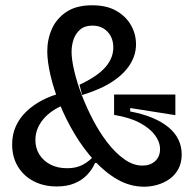

<svg xmlns="http://www.w3.org/2000/svg" viewBox="-20 -694 735 727"><path d="M526 13Q473 13 425.5 -14Q378 -41 337 -86Q296 -131 263 -186Q230 -241 206.5 -299Q183 -357 171 -409.5Q159 -462 159 -500Q159 -545 176.5 -584.5Q194 -624 231.5 -649Q269 -674 329 -674Q384 -674 420.5 -653Q457 -632 476 -598.5Q495 -565 495 -526Q495 -487 473 -451Q451 -415 406.5 -385.5Q362 -356 291 -334L281 -373Q349 -405 379 -439.5Q409 -474 409 -514Q409 -551 387 -574Q365 -597 330 -597Q301 -597 283.5 -582Q266 -567 258.5 -544.5Q251 -522 251 -498Q251 -469 261 -426Q271 -383 289.5 -334.5Q308 -286 333 -238.5Q358 -191 388 -152.5Q418 -114 451.5 -90.5Q485 -67 519 -67Q549 -67 567.5 -84Q586 -101 586 -129Q586 -156 567 -182Q548 -208 510 -228.5Q472 -249 412 -259V-336H644V-258L473 -285V-272Q567 -254 617.5 -212.5Q668 -171 668 -109Q668 -77 655 -53.5Q642 -30 621 -15.5Q600 -1 575 6Q550 13 526 13ZM195 12Q146 12 108 -7.5Q70 -27 48 -63Q26 -99 26 -147Q26 -185 40 -216Q54 -247 79.5 -271.5Q105 -296 139 -314Q173 -332 214 -342L225 -298Q172 -277 143 -241.5Q114 -206 114 -164Q114 -133 129 -109Q144 -85 171 -71Q198 -57 234 -57Q270 -57 295 -71Q320 -85 338 -106L353 -77H340Q329 -52 310 -32Q291 -12 262.5 0Q234 12 195 12Z"/></svg>

Font: Bricolage Grotesque 72pt
Style: Regular
Weight: 400
Version: Version 1.001;gftools[0.9.33.dev8+g029e19f]